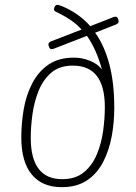

<svg xmlns="http://www.w3.org/2000/svg" viewBox="-20 -767 560 793"><path d="M235 6Q154 6 111 -46.5Q68 -99 68 -199Q68 -258 78 -316Q88 -374 113 -422.5Q138 -471 180 -500Q222 -529 286 -529Q319 -529 351.5 -516Q384 -503 401 -480Q378 -564 339 -619L208 -568Q201 -565 197.5 -564.5Q194 -564 192 -564Q187 -564 183.5 -571Q180 -578 180 -584Q180 -592 193 -597L317 -645Q298 -666 275 -682Q252 -698 226 -711Q213 -717 208 -720Q203 -723 203 -728Q203 -735 207 -741Q211 -747 217 -747Q222 -747 235 -742Q305 -713 353 -659L440 -693Q449 -697 452.5 -697.5Q456 -698 458 -698Q464 -698 467 -690.5Q470 -683 470 -678Q470 -673 465.5 -669.5Q461 -666 447 -661L373 -632Q411 -579 431.5 -502Q452 -425 452 -321Q452 -262 441.5 -204.5Q431 -147 406.5 -99Q382 -51 340 -22.5Q298 6 235 6ZM237 -27Q292 -27 326.5 -55.5Q361 -84 380 -129.5Q399 -175 406 -226.5Q413 -278 413 -325Q413 -496 281 -496Q226 -496 192 -467Q158 -438 139.5 -392Q121 -346 114 -294.5Q107 -243 107 -198Q107 -27 237 -27Z"/></svg>

Font: Asap Semi Condensed Semi Condensed Thin
Style: Italic
Weight: 100
Width: 4
Italic angle: -6°
Designer: Pablo Cosgaya
Foundry: Omnibus-Type
Version: Version 3.001; ttfautohint (v1.8.4.7-5d5b)